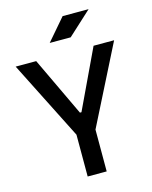

<svg xmlns="http://www.w3.org/2000/svg" viewBox="-131 -982 847 1067"><g transform="rotate(-15 293.0 -448.5)"><path d="M246.6 -224.1 9.8 -693.4H127.9L288.6 -354H297.4L458 -693.4H576.2L339.4 -224.1ZM238.3 0V-341.8H347.7V0ZM226.6 -771.5 334.5 -897H483.9L347.2 -771.5Z"/></g></svg>

Font: Cascadia Mono Medium
Style: Regular
Weight: 500
Monospace: yes
Designer: Aaron Bell
Foundry: Saja Typeworks
Version: Version 2407.024